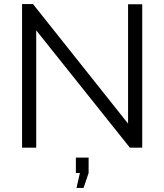

<svg xmlns="http://www.w3.org/2000/svg" viewBox="-20 -730 812 949"><path d="M393 199H358L375 125H355V49H418V125ZM622 0 159 -580V0H89V-710H143L613 -119V-709H683V0Z"/></svg>

Font: Raleway
Style: Regular
Weight: 400
Designer: Matt McInerney, Pablo Impallari, Rodrigo Fuenzalida
Foundry: Matt McInerney, Pablo Impallari, Rodrigo Fuenzalida
Version: Version 1.000;PS 001.001;hotconv 1.0.56; ttfautohint (v1.5)